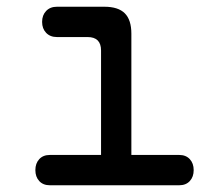

<svg xmlns="http://www.w3.org/2000/svg" viewBox="-20 -550 640 570"><path d="M512 -90Q532 -90 543.5 -77.5Q555 -65 555 -45Q555 -25 543.5 -12.5Q532 0 512 0H128Q108 0 96.5 -12.5Q85 -25 85 -45Q85 -65 96.5 -77.5Q108 -90 128 -90H280V-400Q280 -420 270 -430Q260 -440 240 -440H149Q129 -440 117 -452.5Q105 -465 105 -485Q105 -505 117 -517.5Q129 -530 149 -530H290Q331 -530 350.5 -510.5Q370 -491 370 -450V-90Z"/></svg>

Font: Maple Mono NF
Style: Regular
Weight: 400
Monospace: yes
Designer: subframe7536
Version: Version 7.000